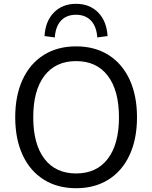

<svg xmlns="http://www.w3.org/2000/svg" viewBox="-20 -969 791 998"><path d="M59.1 -359.4Q59.1 -472.3 97.6 -555.4Q136.1 -638.5 207.4 -683.3Q278.7 -728 375.6 -728Q472.5 -728 543.8 -683.3Q615.1 -638.5 653.6 -555.4Q692.1 -472.3 692.1 -359.4Q692.1 -246.5 653.6 -163.3Q615.1 -80.2 543.8 -35.5Q472.5 9.3 375.6 9.3Q278.7 9.3 207.4 -35.5Q136.1 -80.2 97.6 -163.3Q59.1 -246.5 59.1 -359.4ZM598.4 -359.4Q598.4 -498.9 540.3 -575.1Q482.2 -651.4 375.6 -651.4Q269 -651.4 210.9 -575.1Q152.8 -498.9 152.8 -359.4Q152.8 -219.8 210.9 -143.6Q269 -67.4 375.6 -67.4Q482.2 -67.4 540.3 -143.6Q598.4 -219.8 598.4 -359.4ZM375.2 -949.1Q445.6 -949.1 489.8 -904.6Q534.1 -860.1 539.2 -781.6L485.7 -774.4Q481.8 -831.3 452.9 -861.8Q424 -892.3 374.9 -892.3Q325.8 -892.3 297.2 -861.8Q268.7 -831.3 264.8 -774.4L211.3 -781.6Q216.4 -860.1 260.7 -904.6Q304.9 -949.1 375.2 -949.1Z"/></svg>

Font: Min Sans VF VF
Style: Regular
Weight: 400
Designer: Jinseong-Kim, NotoSansCJK, Nunito
Foundry: Jinseong-Kim
Version: Version 1.420;Glyphs 3.1.2 (3151)